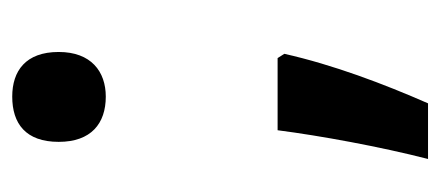

<svg xmlns="http://www.w3.org/2000/svg" viewBox="-223 -433 720 314"><g transform="rotate(-90 137.0 -276.0)"><path d="M136 -463C177 -463 209 -487 209 -540C209 -594 178 -616 136 -616C92 -616 62 -594 62 -540C62 -487 92 -463 136 -463ZM199 -182H81C72 -112 54 -14 34 64H125C157 -9 188 -91 206 -171Z"/></g></svg>

Font: Noto Sans Malayalam UI SemiCondensed SemiBold
Style: Regular
Weight: 600
Width: 4
Designer: Jelle Bosma - Monotype Design Team
Foundry: Monotype Imaging Inc.
Version: Version 2.104